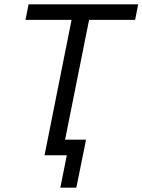

<svg xmlns="http://www.w3.org/2000/svg" viewBox="-20 -718 659 888"><path d="M605 -626H392L281 -72H378L333 150H259L289 0H186L311 -626H98L112 -698H619Z"/></svg>

Font: IBM Plex Sans
Style: Italic
Weight: 400
Italic angle: -11.31°
Designer: Mike Abbink, Paul van der Laan, Pieter van Rosmalen
Foundry: Bold Monday
Version: Version 3.201